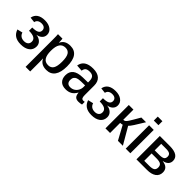

<svg xmlns="http://www.w3.org/2000/svg" viewBox="130 -1793 3069 3069"><g transform="rotate(45 1664.0 -259.0)"><path d="M229.5 9.8Q146 9.8 95.9 -23.7Q45.9 -57.1 24.4 -123L115.7 -144.5Q127 -106 156.5 -85.2Q186 -64.5 230.5 -64.5Q274.4 -64.5 300 -86.2Q325.7 -107.9 325.7 -147.9Q325.7 -194.3 288.1 -216.8Q250.5 -239.3 169.9 -239.3V-312.5Q247.1 -312.5 282.5 -332Q317.9 -351.6 317.9 -392.6Q317.9 -426.3 295.4 -445.8Q272.9 -465.3 231 -465.3Q189 -465.3 162.8 -447Q136.7 -428.7 131.3 -395L40 -405.3Q51.8 -471.2 101.1 -504.6Q150.4 -538.1 234.4 -538.1Q318.4 -538.1 369.9 -499.5Q421.4 -460.9 421.4 -399.4Q421.4 -350.6 387.5 -317.9Q353.5 -285.2 300.3 -278.3V-277.3Q360.4 -270.5 397.7 -235.6Q435.1 -200.7 435.1 -148.4Q435.1 -74.2 380.4 -32.2Q325.7 9.8 229.5 9.8Z M1003.9 -266.6Q1003.9 -130.4 953.9 -60.3Q903.8 9.8 806.6 9.8Q687 9.8 644 -82.5H641.6Q643.6 -75.7 643.6 2.4V207.5H539.6V-416Q539.6 -455.6 538.6 -483.6Q537.6 -511.7 536.1 -528.3H637.2Q638.2 -524.9 639.4 -509Q640.6 -493.2 641.6 -474.1Q642.6 -455.1 642.6 -442.9H644.5Q667.5 -491.7 707.5 -514.9Q747.6 -538.1 809.6 -538.1Q905.8 -538.1 954.8 -470.9Q1003.9 -403.8 1003.9 -266.6ZM894.5 -265.1Q894.5 -368.7 865.7 -415Q836.9 -461.4 775.4 -461.4Q709 -461.4 676 -412.1Q643.1 -362.8 643.1 -259.3Q643.1 -161.6 674.8 -113.3Q706.5 -64.9 774.4 -64.9Q836.4 -64.9 865.5 -112.1Q894.5 -159.2 894.5 -265.1Z M1244.1 9.8Q1165.5 9.8 1124.5 -32.2Q1083.5 -74.2 1083.5 -147.9Q1083.5 -230 1137.2 -273.4Q1190.9 -316.9 1305.2 -319.8L1421.9 -321.8V-349.6Q1421.9 -410.2 1397.7 -437Q1373.5 -463.9 1320.8 -463.9Q1268.6 -463.9 1244.9 -444.8Q1221.2 -425.8 1215.8 -382.8L1106.9 -390.6Q1130.9 -538.1 1324.2 -538.1Q1423.8 -538.1 1475.3 -491.2Q1526.9 -444.3 1526.9 -356.4V-140.6Q1526.9 -99.6 1537.1 -80.8Q1547.4 -62 1574.2 -62Q1588.9 -62 1603.5 -65.4V-4.4Q1584 0.5 1566.7 2.9Q1549.3 5.4 1529.3 5.4Q1479.5 5.4 1456.3 -20.3Q1433.1 -45.9 1429.7 -98.6H1426.8Q1394.5 -41 1350.3 -15.6Q1306.2 9.8 1244.1 9.8ZM1421.9 -255.4 1334.5 -253.9Q1277.3 -252.4 1249.5 -241.7Q1221.2 -231 1206.3 -209Q1191.4 -187 1191.4 -150.9Q1191.4 -109.4 1212.6 -87.6Q1233.9 -65.9 1272 -65.9Q1315.4 -65.9 1349.1 -86.4Q1382.8 -106.9 1402.3 -142.8Q1421.9 -178.7 1421.9 -217.3Z M1827.6 9.8Q1744.1 9.8 1694.1 -23.7Q1644 -57.1 1622.6 -123L1713.9 -144.5Q1725.1 -106 1754.6 -85.2Q1784.2 -64.5 1828.6 -64.5Q1872.6 -64.5 1898.2 -86.2Q1923.8 -107.9 1923.8 -147.9Q1923.8 -194.3 1886.2 -216.8Q1848.6 -239.3 1768.1 -239.3V-312.5Q1845.2 -312.5 1880.6 -332Q1916 -351.6 1916 -392.6Q1916 -426.3 1893.6 -445.8Q1871.1 -465.3 1829.1 -465.3Q1787.1 -465.3 1761 -447Q1734.9 -428.7 1729.5 -395L1638.2 -405.3Q1649.9 -471.2 1699.2 -504.6Q1748.5 -538.1 1832.5 -538.1Q1916.5 -538.1 1968 -499.5Q2019.5 -460.9 2019.5 -399.4Q2019.5 -350.6 1985.6 -317.9Q1951.7 -285.2 1898.4 -278.3V-277.3Q1958.5 -270.5 1995.8 -235.6Q2033.2 -200.7 2033.2 -148.4Q2033.2 -74.2 1978.5 -32.2Q1923.8 9.8 1827.6 9.8Z M2241.7 -228V0H2137.2V-528.3H2241.7V-298.3Q2258.3 -298.8 2269.5 -303.7Q2280.8 -308.6 2293 -321.8Q2298.8 -328.6 2305.9 -337.6Q2313 -346.7 2320.3 -358.4Q2328.1 -369.6 2353.3 -412.4Q2378.4 -455.1 2420.9 -528.3H2526.9L2422.9 -360.4Q2385.7 -302.7 2364.7 -285.6L2531.2 0H2419.4L2291 -236.3Q2282.2 -232.9 2268.3 -230.5Q2254.4 -228 2241.7 -228Z M2700.2 -724.6V-634.8H2595.7V-724.6ZM2700.2 -528.3V0H2595.7V-528.3Z M3062.5 -528.3Q3166 -528.3 3217.8 -494.6Q3269.5 -460.9 3269.5 -396Q3269.5 -350.6 3240.5 -320.3Q3211.4 -290 3157.2 -279.8V-276.4Q3285.6 -260.3 3285.6 -152.3Q3285.6 -79.1 3230.5 -39.6Q3175.3 0 3077.1 0H2837.9V-528.3ZM2942.4 -308.6H3046.9Q3108.4 -308.6 3134.3 -325.2Q3160.2 -341.8 3160.2 -382.8Q3160.2 -420.4 3135.7 -437.7Q3111.3 -455.1 3053.2 -455.1H2942.4ZM2942.4 -71.8H3056.2Q3122.6 -71.8 3149.7 -91.1Q3176.8 -110.4 3176.8 -153.8Q3176.8 -200.2 3148.2 -219.2Q3119.6 -238.3 3050.8 -238.3H2942.4Z"/></g></svg>

Font: Arimo Medium
Style: Regular
Weight: 500
Designer: Steve Matteson
Foundry: Monotype Imaging Inc.
Version: Version 1.33